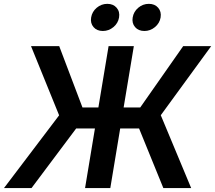

<svg xmlns="http://www.w3.org/2000/svg" viewBox="-55 -964 1102 984"><path d="M630.9 -727.5 578.6 -413.1H663.6L883.8 -727.5H1027.3L769 -373.5L924.8 0H782.2L657.7 -305.7H561L510.3 0H380.9L431.6 -305.7H335.4L106.4 0H-34.7L248 -373L104 -727.5H248.5L367.7 -413.1H449.2L501.5 -727.5ZM685.1 -805.2Q654.3 -805.2 637.2 -825.2Q620.1 -845.2 625 -874.5Q629.9 -904.3 653.6 -924.3Q677.2 -944.3 708 -944.3Q738.3 -944.3 755.6 -924.3Q772.9 -904.3 768.1 -874.5Q763.2 -845.2 739.3 -825.2Q715.3 -805.2 685.1 -805.2ZM472.2 -805.2Q441.4 -805.2 424.3 -825.2Q407.2 -845.2 412.1 -874.5Q417 -904.3 440.7 -924.3Q464.4 -944.3 495.1 -944.3Q525.4 -944.3 542.7 -924.3Q560.1 -904.3 555.2 -874.5Q550.3 -845.2 526.4 -825.2Q502.4 -805.2 472.2 -805.2Z"/></svg>

Font: Inter Display SemiBold
Style: Italic
Weight: 600
Italic angle: -9.39999°
Designer: Rasmus Andersson
Foundry: rsms
Version: Version 4.000;git-a52131595